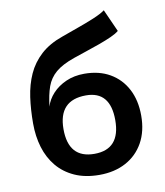

<svg xmlns="http://www.w3.org/2000/svg" viewBox="-79 -744 713 829"><g transform="rotate(-10 277.0 -329.5)"><path d="M476 -579.8Q464.5 -569.8 441 -559.1Q417.5 -548.5 387.2 -537.5Q357 -526.5 326.2 -516.5Q295.5 -506.5 270 -497.5Q216.5 -478.8 188.1 -454.6Q159.8 -430.5 147.2 -395.6Q134.8 -360.8 128.8 -309Q137.5 -339.5 161.4 -365.4Q185.2 -391.2 220.9 -407Q256.5 -422.8 301 -422.8Q366 -422.8 413.2 -395.4Q460.5 -368 486.4 -318.5Q512.2 -269 512.2 -202.5Q512.2 -133.8 484.4 -84.1Q456.5 -34.5 406.8 -7.9Q357 18.8 291 18.8Q228.8 18.8 182.5 -2.1Q136.2 -23 106 -59.5Q75.8 -96 61.1 -144.5Q46.5 -193 46.5 -249Q46.5 -310 54.1 -364Q61.8 -418 82.1 -463.1Q102.5 -508.2 140.1 -542.6Q177.8 -577 236.8 -597.5Q268 -609 307.4 -622.9Q346.8 -636.8 381.1 -651.1Q415.5 -665.5 432 -678ZM292.2 -329.5Q171.5 -329.5 171.5 -202.5Q171.5 -74.5 285 -74.5Q398.5 -74.5 398.5 -202.5Q398.5 -329.5 292.2 -329.5Z"/></g></svg>

Font: Podkova VF Beta
Style: Regular
Weight: 400
Designer: Ilya Yudin
Foundry: Cyreal (www.cyreal.org)
Version: Version 2.100